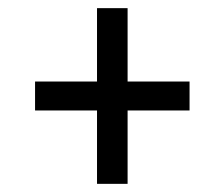

<svg xmlns="http://www.w3.org/2000/svg" viewBox="-20 -593 507 471"><path d="M218 -142V-322H66V-393H218V-573H293V-393H445V-322H293V-142Z"/></svg>

Font: Noto Serif Tamil Condensed ExtraBold
Style: Italic
Weight: 800
Width: 3
Italic angle: -12°
Designer: Indian Type Foundry, Tom Grace, and the Monotype Design Team
Foundry: Monotype Imaging Inc.
Version: Version 2.003; ttfautohint (v1.8.4.7-5d5b)